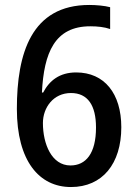

<svg xmlns="http://www.w3.org/2000/svg" viewBox="-20 -744 548 774"><path d="M266 10C393 10 469 -84 469 -231C469 -367 401 -452 287 -452C220 -452 179 -419 154 -371H149C157 -532 201 -638 344 -638C373 -638 401 -635 424 -627V-715C402 -721 367 -724 340 -724C106 -724 48 -528 48 -305C48 -95 138 10 266 10ZM264 -77C188 -77 153 -164 153 -248C153 -310 195 -369 266 -369C334 -369 367 -319 367 -230C367 -125 326 -77 264 -77Z"/></svg>

Font: Noto Sans Devanagari SemiCondensed Medium
Style: Regular
Weight: 500
Width: 4
Designer: Jelle Bosma - Monotype Design Team
Foundry: Monotype Imaging Inc.
Version: Version 2.004